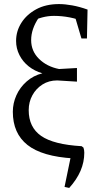

<svg xmlns="http://www.w3.org/2000/svg" viewBox="-20 -767 452 943"><path d="M320 156 297 151 331 -14 341 11Q187 2 115 -55Q43 -112 43 -218Q43 -260 60.5 -299Q78 -338 111 -367Q144 -396 188 -407Q150 -418 121 -441Q92 -464 75.5 -496.5Q59 -529 59 -566Q59 -614 85 -655Q111 -696 158 -721.5Q205 -747 270 -747Q299 -747 335 -740.5Q371 -734 410 -720L396 -659Q361 -674 322.5 -681.5Q284 -689 245 -689Q216 -689 187.5 -681.5Q159 -674 135 -661L171 -681Q152 -653 142.5 -625.5Q133 -598 133 -570Q133 -516 171.5 -478Q210 -440 270 -428L358 -433V-366L261 -372Q220 -372 188.5 -352Q157 -332 139 -299Q121 -266 121 -226Q121 -142 182 -99.5Q243 -57 381 -49L390 -42Q392 -36 393 -29.5Q394 -23 394 -17Q394 29 375.5 72Q357 115 320 156ZM380 -578 338 -720H410L407 -578Z"/></svg>

Font: Piazzolla 24pt
Style: Regular
Weight: 400
Designer: Juan Pablo del Peral
Foundry: Huerta Tipografica
Version: Version 2.005